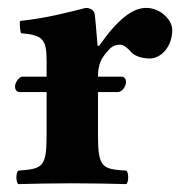

<svg xmlns="http://www.w3.org/2000/svg" viewBox="-20 -464 456 486"><path d="M228 -270C228 -305 239 -319 252 -334C260 -344 269 -351 284 -351C293 -351 304 -342 312 -332C319 -324 336 -316 359 -316C388 -316 416 -346 416 -388C416 -414 386 -444 350 -444C315 -444 277 -414 231 -348H227C225 -378 220 -427 220 -427C219 -436 211 -444 197 -444C150 -432 97 -418 31 -411C29 -405 31 -386 33 -380C88 -375 98 -366 98 -309V-270H37C28 -270 18 -255 18 -245C18 -239 21 -231 29 -231H98V-122C98 -39 87 -37 26 -32C20 -26 20 -4 26 2C68 1 110 0 163 0C216 0 257 1 300 2C306 -4 306 -26 300 -32C239 -36 228 -39 228 -122V-231H278C290 -231 299 -246 299 -257C299 -262 296 -270 287 -270Z"/></svg>

Font: Libertinus Serif
Style: Bold
Weight: 700
Designer: Philipp H. Poll, Khaled Hosny
Foundry: Caleb Maclennan
Version: Version 7.050;RELEASE